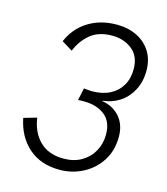

<svg xmlns="http://www.w3.org/2000/svg" viewBox="-104 -752 734 843"><g transform="rotate(15 263.5 -330.5)"><path d="M244 10Q158 10 103 -38.5Q48 -87 32 -169L91 -186Q100 -121 140 -81.5Q180 -42 248 -42Q296 -42 330.5 -62.5Q365 -83 383.5 -117Q402 -151 402 -192Q402 -251 365.5 -279.5Q329 -308 271 -308Q264 -308 258 -308Q252 -308 244 -307L256 -363Q267 -362 275.5 -361Q284 -360 292 -360Q340 -360 374 -377.5Q408 -395 426.5 -426.5Q445 -458 445 -500Q445 -560 407 -589.5Q369 -619 317 -619Q256 -619 218.5 -588.5Q181 -558 161 -509L112 -539Q139 -602 194.5 -636.5Q250 -671 324 -671Q375 -671 415 -651.5Q455 -632 478 -595.5Q501 -559 501 -509Q501 -459 480.5 -420Q460 -381 425.5 -358.5Q391 -336 349 -332L348 -330Q398 -322 428.5 -287Q459 -252 459 -198Q459 -134 429 -87.5Q399 -41 350 -15.5Q301 10 244 10Z"/></g></svg>

Font: Kantumruy Pro Light
Style: Italic
Weight: 300
Italic angle: -13°
Version: Version 1.002